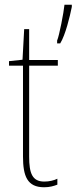

<svg xmlns="http://www.w3.org/2000/svg" viewBox="-20 -780 323 810"><path d="M283 -751V-760H252C249 -728 230 -629 221 -609V-597H234C256 -632 275 -711 283 -751ZM167 -14C116 -14 103 -49 103 -119V-503H224V-527H103V-657H82L75 -528L18 -522V-503H77V-120C77 -37 95 10 166 10C190 10 206 5 222 -1V-26C208 -19 188 -14 167 -14Z"/></svg>

Font: Noto Sans Lao Condensed Thin
Style: Regular
Weight: 100
Width: 3
Designer: Monotype Design Team
Foundry: Monotype Imaging Inc.
Version: Version 2.003